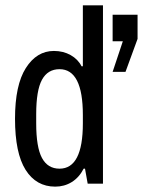

<svg xmlns="http://www.w3.org/2000/svg" viewBox="-20 -685 533 716"><path d="M297 -56H292Q275 -23 247.5 -6Q220 11 186 11Q115 11 75.5 -51.5Q36 -114 36 -242Q36 -368 76.5 -431.5Q117 -495 181 -495Q216 -495 243.5 -479.5Q271 -464 284 -438H289V-665H364V0H307ZM400 -417 438 -531H400V-630H493V-540L448 -417ZM115 -259V-225Q115 -136 136.5 -96Q158 -56 202 -56Q289 -56 289 -225V-256Q289 -427 202 -427Q158 -427 136.5 -387.5Q115 -348 115 -259Z"/></svg>

Font: Pragati Narrow
Style: Regular
Weight: 400
Designer: Hector Gatti, Marcela Romero, Pablo Cosgaya and Nicolas Silva
Foundry: Omnibus-Type
Version: Version 1.010; ttfautohint (v1.3)